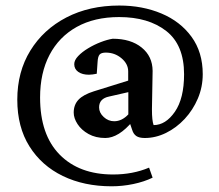

<svg xmlns="http://www.w3.org/2000/svg" viewBox="-20 -485 778 683"><path d="M377 177.7Q279.3 177.7 203.6 141.1Q127.9 104.5 84.7 35.6Q41.5 -33.2 41.5 -130.4Q41.5 -229.5 87.9 -304.9Q134.3 -380.4 216.1 -422.9Q297.9 -465.3 404.3 -465.3Q486.8 -465.3 554.2 -437Q621.6 -408.7 661.4 -354Q701.2 -299.3 701.2 -221.2Q701.2 -175.3 683.8 -134.5Q666.5 -93.8 637 -62Q607.4 -30.3 570.6 -12.2Q533.7 5.9 495.1 5.9Q475.1 5.9 464.8 -1.2Q454.6 -8.3 450.2 -22.9L438.5 -57.1L453.1 -55.2Q402.3 5.9 354.5 5.9Q320.3 5.9 294.9 -8.3Q269.5 -22.5 255.9 -43.5Q242.2 -64.5 242.2 -84.5Q242.2 -112.3 259.3 -130.4Q276.4 -148.4 314 -160.2L436 -198.2V-231Q436 -257.8 412.1 -277.8Q388.2 -297.9 356.4 -297.9Q340.3 -297.9 334.2 -290.8Q328.1 -283.7 327.1 -264.2L324.2 -222.7Q316.4 -221.2 309.6 -220.2Q302.7 -219.2 296.4 -219.2Q272.9 -219.2 258.5 -229.2Q244.1 -239.3 244.1 -256.8Q244.1 -271 258.1 -285.6Q272 -300.3 293.5 -313.2Q314.9 -326.2 338.4 -335.2Q361.8 -344.2 380.9 -347.2Q445.3 -347.2 483.9 -315.9Q522.5 -284.7 522.9 -232.9L520.5 -96.7Q520.5 -74.7 522 -61.5Q523.4 -48.3 526.4 -40Q569.3 -40 602.1 -87.4Q634.8 -134.8 634.8 -220.7Q634.8 -325.2 571.3 -374.8Q507.8 -424.3 403.8 -424.3Q315.9 -424.3 252.9 -389.2Q189.9 -354 156.2 -289.8Q122.6 -225.6 122.6 -138.2Q122.6 -5.9 192.1 64.9Q261.7 135.7 382.3 135.7Q452.6 135.7 510.3 111.3L522.9 147Q492.7 161.6 454.1 169.7Q415.5 177.7 377 177.7ZM386.2 -53.7Q413.6 -53.7 436.5 -78.1V-157.2L368.2 -141.6Q332.5 -134.3 332.5 -103Q332.5 -84 348.9 -68.8Q365.2 -53.7 386.2 -53.7Z"/></svg>

Font: Lateef Medium
Style: Regular
Weight: 500
Designer: SIL International
Foundry: SIL International
Version: Version 4.200